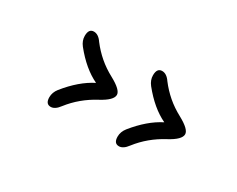

<svg xmlns="http://www.w3.org/2000/svg" viewBox="-63 -976 1116 903"><g transform="rotate(30 494.5 -524.5)"><path d="M233.5 -641.2Q215.4 -664.2 215.4 -690Q215.4 -729.1 243.3 -729.1Q268.2 -729.1 288.2 -699.3Q315 -664.2 347.7 -636.1Q380.4 -608 421.4 -586.1Q485.4 -551.4 485.4 -525Q485.4 -496.2 423.4 -463Q342.4 -420.1 288.2 -350.3Q266.2 -320.5 243.3 -320.5Q215.4 -320.5 215.4 -357.1Q215.4 -383.5 233.5 -406.4Q299.4 -488.4 372.1 -525Q299.4 -559.2 233.5 -641.2ZM604.1 -641.2Q586 -664.2 586 -690Q586 -729.1 613.9 -729.1Q638.8 -729.1 658.8 -699.3Q685.6 -664.2 718.3 -636.1Q751 -608 792 -586.1Q856 -551.4 856 -525Q856 -496.2 794 -463Q713 -420.1 658.8 -350.3Q636.8 -320.5 613.9 -320.5Q586 -320.5 586 -357.1Q586 -383.5 604.1 -406.4Q670 -488.4 742.7 -525Q670 -559.2 604.1 -641.2Z"/></g></svg>

Font: DimaExpo
Style: Bold
Weight: 700
Width: 6
Designer: R.Balvardi
Foundry: Dima Software Group
Version: Version 1.00;June 11, 2019;FontCreator 11.5.0.2427 64-bit